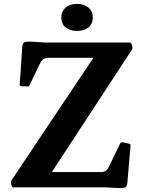

<svg xmlns="http://www.w3.org/2000/svg" viewBox="-20 -969 740 993"><path d="M51 0Q42 0 40 -10L37 -22Q36 -31 41 -39L463 -670H232Q214 -670 204 -663Q194 -656 188 -643L133 -529Q129 -520 119 -522L90 -523Q80 -526 82 -535L95 -723Q96 -745 105 -750Q114 -755 152 -753L213 -749H650Q659 -749 661 -739L665 -727Q666 -718 661 -710L248 -79H500Q518 -79 527.5 -86Q537 -93 543 -106L601 -226Q605 -235 615 -233L646 -226Q656 -225 655 -215L639 -27Q637 -5 628 0Q619 5 581 3L521 0ZM379 -809Q341 -809 319 -827.5Q297 -846 297 -879Q297 -910 319 -929.5Q341 -949 379 -949Q416 -949 438 -929.5Q460 -910 460 -879Q460 -846 438 -827.5Q416 -809 379 -809Z"/></svg>

Font: Hahmlet
Style: Bold
Weight: 700
Designer: Minjoo Ham & Mark Frömberg
Foundry: hypertype
Version: Version 1.002; ttfautohint (v1.8.3)